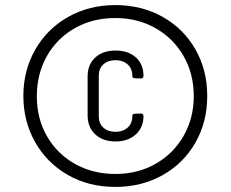

<svg xmlns="http://www.w3.org/2000/svg" viewBox="-20 -728 909 756"><path d="M72 -350Q72 -451 119 -533Q166 -615 248.5 -661.5Q331 -708 434 -708Q538 -708 620.5 -661.5Q703 -615 749.5 -533.5Q796 -452 796 -350Q796 -248 749.5 -166.5Q703 -85 620.5 -38.5Q538 8 434 8Q329 8 246.5 -39.5Q164 -87 118 -169Q72 -251 72 -350ZM434 -43Q523 -43 593.5 -83.5Q664 -124 703.5 -194Q743 -264 743 -349Q743 -437 703 -507Q663 -577 592.5 -617Q522 -657 434 -657Q344 -657 273.5 -616.5Q203 -576 164 -506Q125 -436 125 -349Q125 -261 165 -191.5Q205 -122 275.5 -82.5Q346 -43 434 -43ZM325 -427Q325 -474 355 -501.5Q385 -529 435 -529Q485 -529 515 -502Q545 -475 545 -429Q545 -419 535 -419L511 -420Q501 -420 501 -430Q501 -458 482.5 -474.5Q464 -491 435 -491Q405 -491 387 -474.5Q369 -458 369 -431V-269Q369 -242 387 -225.5Q405 -209 435 -209Q464 -209 482.5 -225.5Q501 -242 501 -270Q501 -280 511 -280L535 -281Q545 -281 545 -271Q545 -226 514.5 -198.5Q484 -171 435 -171Q385 -171 355 -199Q325 -227 325 -274Z"/></svg>

Font: Barlow GEO
Style: Regular
Weight: 400
Designer: Jeremy Tribby
Foundry: Tribby Type
Version: Version 1.408